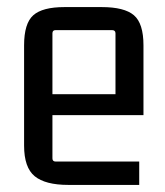

<svg xmlns="http://www.w3.org/2000/svg" viewBox="-20 -517 466 542"><path d="M373 5H173Q108 5 78 -19.5Q48 -44 48 -106V-389Q48 -451 74 -474Q100 -497 162 -497H267Q331 -497 358 -474Q385 -451 385 -389V-192H118V-251H306V-423Q306 -432 296 -432H137Q128 -432 128 -423V-70Q128 -61 137 -61H373Z"/></svg>

Font: Gemunu Libre ExtraLight
Style: Regular
Weight: 400
Version: Version 1.100